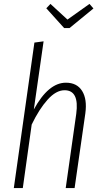

<svg xmlns="http://www.w3.org/2000/svg" viewBox="-20 -950 517 970"><path d="M432.1 -930.2 452.1 -907.2 331.1 -808.1H304.2L213.9 -908.2L234.9 -930.2L320.8 -851.1ZM313 -532.2Q368.7 -532.2 394.8 -490.7Q420.9 -449.2 411.1 -377L356.9 0H312L365.2 -375Q381.3 -494.1 306.2 -494.1Q263.2 -494.1 220.5 -446.5Q177.7 -398.9 140.1 -320.8L95.2 0H49.8L153.8 -734.9L200.2 -741.2L150.9 -397Q224.6 -532.2 313 -532.2Z"/></svg>

Font: Fira Sans Compressed ExtraLight
Style: Italic
Weight: 250
Width: 3
Italic angle: -8°
Designer: Carrois Corporate & Edenspiekermann AG
Foundry: Carrois Corporate GbR & Edenspiekermann AG
Version: Version 4.203;PS 004.203;hotconv 1.0.88;makeotf.lib2.5.64775